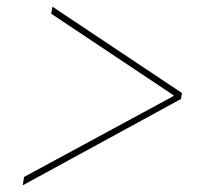

<svg xmlns="http://www.w3.org/2000/svg" viewBox="-20 -592 640 574"><path d="M52 -63 499 -305V-307L133 -551L137 -572L524 -314L521 -296L48 -38Z"/></svg>

Font: IBM Plex Mono Thin
Style: Italic
Weight: 100
Italic angle: -9°
Monospace: yes
Designer: Mike Abbink, Paul van der Laan, Pieter van Rosmalen
Foundry: Bold Monday
Version: Version 2.3